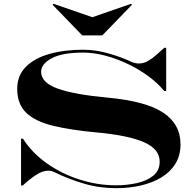

<svg xmlns="http://www.w3.org/2000/svg" viewBox="-20 -970 964 1004"><path d="M463 -880 665 -950 670 -945 515 -785H410L255 -945L260 -950ZM839 -720H849V-494H839Q805.5 -535 756.2 -571.2Q707 -607.5 649 -635.2Q591 -663 530.8 -679Q470.5 -695 414.5 -695Q305 -695 250 -665.2Q195 -635.5 195 -595Q195 -538 280.8 -507Q366.5 -476 538 -460Q742 -441.5 833 -381.2Q924 -321 924 -215Q924 -157 897.2 -113.8Q870.5 -70.5 823.8 -42.2Q777 -14 716.2 0Q655.5 14 587.5 14Q499.5 14 419 -9.8Q338.5 -33.5 267 -68.5Q261.5 -71.5 252.8 -74.5Q244 -77.5 233 -77.5Q201 -77.5 165.5 -53.2Q130 -29 99 0H90V-245H100Q147.5 -170.5 225 -115.8Q302.5 -61 396.5 -31Q490.5 -1 587.5 -1Q643 -1 695.2 -12.5Q747.5 -24 781.2 -51Q815 -78 815 -125Q815 -190.5 732.5 -226.5Q650 -262.5 485 -277.5Q349.5 -290 257 -312.5Q164.5 -335 117.2 -380.2Q70 -425.5 70 -505Q70 -575 115.2 -620.5Q160.5 -666 238.5 -688Q316.5 -710 414.5 -710Q479.5 -710 547.2 -690.8Q615 -671.5 665 -647.5Q674 -643 685.5 -640.5Q697 -638 705.5 -638Q732 -638 755.5 -652Q779 -666 800 -685.2Q821 -704.5 839 -720Z"/></svg>

Font: Engraving CC
Style: Bold
Weight: 700
Designer: indestructible type*
Foundry: Cowboy Collective
Version: Version 1.000